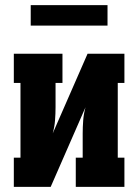

<svg xmlns="http://www.w3.org/2000/svg" viewBox="-20 -730 540 750"><path d="M34 0V-114H60V-406H34V-520H224V-406H197V-312Q197 -286 195 -260Q193 -234 186 -209L322 -520H466V-406H440V-114H466V0H276V-114H303V-208Q303 -234 305 -260Q307 -286 314 -311L178 0ZM400 -630H100V-710H400Z"/></svg>

Font: Iosevka Curly Slab Heavy
Style: Regular
Weight: 900
Monospace: yes
Designer: Belleve Invis
Foundry: Belleve Invis
Version: Version 22.1.2; ttfautohint (v1.8.4)